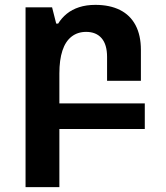

<svg xmlns="http://www.w3.org/2000/svg" viewBox="-20 -530 681 789"><path d="M85 239V-500H194L211 -433H219Q233 -456 254.5 -473.5Q276 -491 305.5 -500.5Q335 -510 372 -510Q431 -510 473 -489Q515 -468 537 -426.5Q559 -385 559 -325V-198H420V-296Q420 -347 397.5 -373Q375 -399 334 -399Q299 -399 274 -379.5Q249 -360 236.5 -322Q224 -284 224 -228V239ZM148 -105H575V0H148Z"/></svg>

Font: Noto Sans Armenian
Style: Bold
Weight: 700
Version: Version 2.007